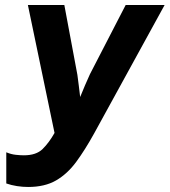

<svg xmlns="http://www.w3.org/2000/svg" viewBox="-20 -734 675 764"><path d="M92 10Q70 10 47.5 6.5Q25 3 5 -4V-128Q24 -120 42.5 -118Q61 -116 75 -116Q124 -116 149.5 -141Q175 -166 197 -205L91 -714H236L288 -436Q290 -420 293.5 -393.5Q297 -367 299 -348Q308 -371 318.5 -395Q329 -419 338 -439L480 -714H635L354 -202Q318 -137 283 -89.5Q248 -42 203 -16Q158 10 92 10Z"/></svg>

Font: Noto Sans SemiCondensed
Style: Bold Italic
Weight: 700
Width: 4
Italic angle: -12°
Designer: Monotype Design Team
Foundry: Monotype Imaging Inc.
Version: Version 2.013; ttfautohint (v1.8.4.7-5d5b)